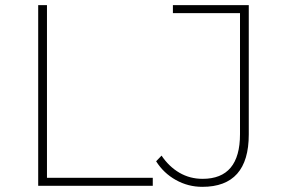

<svg xmlns="http://www.w3.org/2000/svg" viewBox="-20 -720 1106 744"><path d="M128 0V-700H162V-31H572V0ZM764 4Q709 4 661.5 -22.5Q614 -49 585 -95L606 -117Q635 -74 675.5 -50.5Q716 -27 765 -27Q910 -27 910 -200V-669H650V-700H944V-199Q944 4 764 4Z"/></svg>

Font: Montserrat ExtraLight
Style: Regular
Weight: 200
Designer: Julieta Ulanovsky
Foundry: Julieta Ulanovsky
Version: Version 9.000; ttfautohint (v1.8.4.7-5d5b)